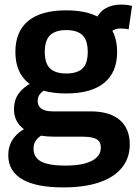

<svg xmlns="http://www.w3.org/2000/svg" viewBox="-20 -596 603 836"><path d="M255 220Q137 220 76.5 184.5Q16 149 16 80Q16 52 25.5 29.5Q35 7 54.5 -11.5Q74 -30 103 -43L178 -17Q162 -9 150 1Q138 11 132 23Q126 35 126 52Q126 76 140 92.5Q154 109 185 117Q216 125 265 125Q314 125 348.5 116Q383 107 401 89.5Q419 72 419 48Q419 30 411.5 19.5Q404 9 385 4Q366 -1 332 -1H214Q160 -1 121.5 -14.5Q83 -28 62 -55Q41 -82 41 -120Q41 -161 61.5 -189Q82 -217 119 -236L192 -213Q169 -203 156.5 -189.5Q144 -176 144 -156Q144 -135 160 -123Q176 -111 211 -111H375Q458 -111 501.5 -73.5Q545 -36 545 33Q545 92 511 134Q477 176 412.5 198Q348 220 255 220ZM268 -189Q159 -189 103 -235Q47 -281 47 -370Q47 -459 103 -505Q159 -551 268 -551Q377 -551 433.5 -505Q490 -459 490 -370Q490 -281 433.5 -235Q377 -189 268 -189ZM268 -276Q316 -276 339 -297.5Q362 -319 362 -370Q362 -421 339 -443Q316 -465 268 -465Q222 -465 198.5 -443Q175 -421 175 -370Q175 -319 198.5 -297.5Q222 -276 268 -276ZM449 -437 396 -507Q410 -542 438.5 -559Q467 -576 507 -576Q521 -576 533 -574.5Q545 -573 555 -570L540 -468Q533 -470 523.5 -471Q514 -472 505 -472Q487 -472 472.5 -464Q458 -456 449 -437Z"/></svg>

Font: Georama ExtraCondensed Thin SemiBold
Style: Regular
Weight: 600
Version: Version 1.001